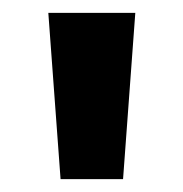

<svg xmlns="http://www.w3.org/2000/svg" viewBox="-20 -734 284 298"><path d="M190 -714H55L74 -456H171Z"/></svg>

Font: Noto Sans Gujarati UI Condensed
Style: Bold
Weight: 700
Width: 3
Designer: Jelle Bosma - Monotype Design Team, Universal Thirst
Foundry: Monotype Imaging Inc.
Version: Version 2.106